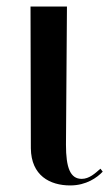

<svg xmlns="http://www.w3.org/2000/svg" viewBox="-20 -556 340 585"><path d="M194 9C243 9 276 -15 293 -33L286 -42C270 -28 252 -11 229 -11C194 -11 181 -45 181 -115L184 -536H73L74 -104C75 -21 132 9 194 9Z"/></svg>

Font: Noto Serif Display Medium
Style: Regular
Weight: 500
Designer: Monotype Design Team
Foundry: Monotype Imaging Inc.
Version: Version 2.009